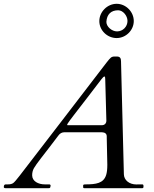

<svg xmlns="http://www.w3.org/2000/svg" viewBox="-30 -989 810 1009"><path d="M640 -879C640 -848.6 615.4 -824 585 -824C558 -824 529 -848.5 529 -874C531.4 -914 553.9 -935 591 -935C616.5 -935 640 -906 640 -879ZM583 -789C631.6 -789 673 -830 673 -878.5C673 -927 631.7 -969 583 -969C534.1 -969 492 -926.9 492 -878C492 -829.1 534.1 -789 583 -789ZM505 -331H325C323.7 -331 323 -331.8 323 -333.5C323 -335.2 324.5 -338.2 327.5 -342.5C338.2 -358 336.2 -355.2 358 -384C389.2 -425.2 471.7 -530.2 504 -574C510.7 -582.7 515.7 -587 519 -587C521.7 -587 523 -582.7 523 -574L529 -355C529 -340.4 519.6 -331 505 -331ZM236 -14C235.3 -18 233 -20 229 -20H206C171.6 -20 139 -36.1 139 -68C139 -82 142.2 -94.5 148.5 -105.5C154.8 -116.5 167 -133.7 185 -157C210.9 -191 249.3 -239.4 277 -277C285 -288.3 295.7 -294 309 -294H505C522.3 -293.3 531 -286 531 -272V-264L534 -123C534 -100.3 532 -82.7 528 -70C514.4 -25.7 474.9 -20 419 -20C411 -20 407 -18.3 407 -15V-5C407 -1.7 409.3 0 414 0H717C721.7 0 724 -2.3 724 -7V-12C724 -17.3 722 -20 718 -20H696C693.1 -19.8 690.3 -19.6 687.5 -19.6C648.5 -19.6 621.7 -42.8 621 -73L606 -666C606 -682.3 601.5 -692 584 -692H571C563.7 -692 557.5 -690 552.5 -686C547.5 -682 539.7 -673 529 -659C381.7 -465.6 222.1 -260.1 73.5 -66C57.2 -44.7 45.8 -31.7 39.5 -27C33.2 -22.3 23.7 -20 11 -20H0C-6.7 -20 -10 -15.3 -10 -6C-10 -2 -6.7 0 0 0H224C234.2 0 233.9 -1.5 236 -14Z"/></svg>

Font: fbb
Style: Italic
Weight: 400
Italic angle: -12°
Designer: David J. Perry, Michael Sharpe
Version: Version 0.991